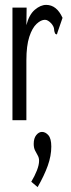

<svg xmlns="http://www.w3.org/2000/svg" viewBox="-20 -491 290 786"><path d="M31 -460H89L88 -388Q99 -431 122.5 -451Q146 -471 169 -471Q212 -471 236 -418L216 -360L213 -350L207 -352Q202 -360 201.5 -371Q201 -382 190 -395Q176 -410 164 -410Q148 -410 130 -393.5Q112 -377 100 -340.5Q88 -304 88 -244V1H31ZM134 275 108 253Q122 230 131 207Q140 184 140 167Q140 155 134.5 145.5Q129 136 123.5 125Q118 114 118 98Q118 75 128.5 62Q139 49 152 49Q166 49 178 62.5Q190 76 190 109Q190 147 175.5 187.5Q161 228 134 275Z"/></svg>

Font: Inconsolata UltraCondensed Medium
Style: Regular
Weight: 500
Width: 1
Monospace: yes
Designer: Raph Levien, Cyreal, Brenton Simpson
Foundry: Raph Levien, Cyreal, Google
Version: Version 3.001; ttfautohint (v1.8.2.53-6de2)